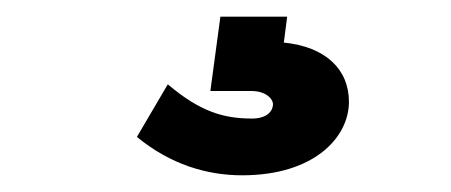

<svg xmlns="http://www.w3.org/2000/svg" viewBox="-20 -20 540 230"><path d="M307 105C307 112 301 122 282 122C248 122 220 114 181 81L144 144C184 177 228 190 270 190C357 190 398 144 398 102C398 63 370 36 320 31L324 0H244L232 89H281C298 89 307 98 307 105Z"/></svg>

Font: Inconsolata
Style: Bold
Weight: 700
Monospace: yes
Designer: Raph Levien, Kirill Tkachev(cyreal.org)
Foundry: Raph Levien, Kirill Tkachev(cyreal.org)
Version: Version 1.014